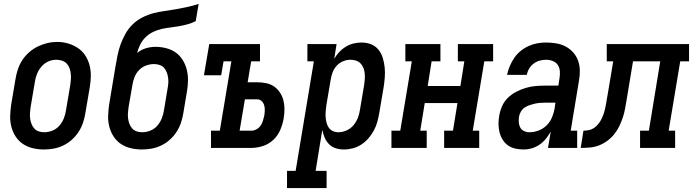

<svg xmlns="http://www.w3.org/2000/svg" viewBox="-20 -755 3540 980"><path d="M204 8Q175 8 147.5 1.5Q120 -5 97.5 -20Q75 -35 60 -58Q45 -81 38 -108Q31 -135 32 -164Q33 -193 37 -221L59 -351Q63 -376 71 -400.5Q79 -425 93.5 -447.5Q108 -470 128.5 -488Q149 -506 172.5 -517.5Q196 -529 221 -535Q246 -541 272 -541Q301 -541 328 -533Q355 -525 377.5 -510Q400 -495 415 -472Q430 -449 437 -422.5Q444 -396 443.5 -366.5Q443 -337 438 -309L416 -179Q412 -154 404 -129.5Q396 -105 381.5 -82.5Q367 -60 347 -42Q327 -24 303 -12.5Q279 -1 254 3.5Q229 8 204 8ZM206 -80Q227 -80 248 -88.5Q269 -97 283.5 -114Q298 -131 306 -151.5Q314 -172 317 -193L339 -323Q341 -338 342 -352.5Q343 -367 341 -381.5Q339 -396 334 -409Q329 -422 319.5 -431.5Q310 -441 296 -445.5Q282 -450 267 -450Q246 -450 226 -441Q206 -432 191.5 -415Q177 -398 169 -378Q161 -358 158 -337L136 -207Q134 -192 133 -177.5Q132 -163 134 -149Q136 -135 141 -122Q146 -109 155 -99Q164 -89 177.5 -84.5Q191 -80 206 -80Z M704 8Q675 8 647.5 1.5Q620 -5 597.5 -20Q575 -35 560 -58Q545 -81 538 -108Q531 -135 532 -164Q533 -193 537 -221L555 -329Q559 -350 562 -371Q565 -392 569 -413Q574 -442 579.5 -470.5Q585 -499 595 -527Q605 -555 620 -582Q635 -609 657 -630.5Q679 -652 706.5 -666Q734 -680 763 -687.5Q792 -695 821 -699Q850 -703 879 -708Q908 -713 937 -719.5Q966 -726 994 -735L979 -647Q959 -637 937 -631Q915 -625 892.5 -621Q870 -617 848 -614.5Q826 -612 804 -607Q782 -602 760.5 -591.5Q739 -581 722.5 -564.5Q706 -548 695.5 -527Q685 -506 680 -484Q699 -501 724 -508.5Q749 -516 773 -516Q801 -516 828.5 -509Q856 -502 877.5 -486.5Q899 -471 913 -448Q927 -425 933.5 -398.5Q940 -372 939.5 -343.5Q939 -315 934 -287L916 -179Q912 -154 904 -129.5Q896 -105 881.5 -82.5Q867 -60 847 -42Q827 -24 803 -12.5Q779 -1 754 3.5Q729 8 704 8ZM706 -80Q727 -80 748 -88.5Q769 -97 783.5 -114Q798 -131 806 -151.5Q814 -172 817 -193L835 -301Q838 -316 839 -330.5Q840 -345 838 -359Q836 -373 831 -386Q826 -399 817 -409Q808 -419 794.5 -423.5Q781 -428 766 -428Q746 -428 725.5 -420.5Q705 -413 690 -397.5Q675 -382 667 -362Q659 -342 656 -322L636 -207Q634 -192 633 -177.5Q632 -163 634 -149Q636 -135 641 -122Q646 -109 655 -99Q664 -89 677.5 -84.5Q691 -80 706 -80Z M1057 0V-88H1102L1161 -442H1121L1109 -371H1021L1048 -530H1307V-442H1262L1244 -335H1293Q1316 -335 1338.5 -330.5Q1361 -326 1379 -313.5Q1397 -301 1409 -282.5Q1421 -264 1426.5 -243Q1432 -222 1432 -198Q1432 -174 1428 -151Q1423 -122 1411 -93Q1399 -64 1376 -42Q1353 -20 1323 -10Q1293 0 1263 0ZM1263 -88Q1276 -88 1289 -95Q1302 -102 1310 -113.5Q1318 -125 1322 -138.5Q1326 -152 1329 -165Q1331 -178 1331.5 -191.5Q1332 -205 1328.5 -217.5Q1325 -230 1315.5 -239Q1306 -248 1293 -248H1230L1203 -88Z M1445 205V117H1489L1582 -442H1549V-530H1698L1686 -455Q1697 -474 1712 -490Q1727 -506 1745.5 -517Q1764 -528 1784.5 -533Q1805 -538 1825 -538Q1851 -538 1874 -529Q1897 -520 1912 -501Q1927 -482 1934 -458.5Q1941 -435 1943.5 -410.5Q1946 -386 1944 -360Q1942 -334 1938 -309L1916 -179Q1912 -156 1906 -133.5Q1900 -111 1888.5 -89.5Q1877 -68 1861 -49.5Q1845 -31 1824.5 -17.5Q1804 -4 1781 2Q1758 8 1735 8Q1713 8 1693 1.5Q1673 -5 1659 -19.5Q1645 -34 1637 -53Q1629 -72 1625 -92L1591 117H1647V205ZM1707 -80Q1728 -80 1748.5 -89Q1769 -98 1783.5 -115Q1798 -132 1806 -152Q1814 -172 1817 -193L1839 -323Q1841 -337 1842 -352Q1843 -367 1841.5 -381Q1840 -395 1835 -408Q1830 -421 1820.5 -431Q1811 -441 1797.5 -445.5Q1784 -450 1769 -450Q1750 -450 1731.5 -442.5Q1713 -435 1699 -420Q1685 -405 1678 -386.5Q1671 -368 1668 -349L1646 -219Q1644 -204 1642.5 -188.5Q1641 -173 1642 -158.5Q1643 -144 1646.5 -129.5Q1650 -115 1658 -103.5Q1666 -92 1679 -86Q1692 -80 1707 -80Z M1978 0V-88H2023L2082 -442H2049V-530H2228V-442H2183L2163 -316H2330L2350 -442H2317V-530H2497V-442H2452L2393 -88H2426V0H2247V-88H2292L2315 -229H2148L2125 -88H2158V0Z M2653 8Q2653 8 2653 8Q2653 8 2653 8Q2631 8 2610.5 3.5Q2590 -1 2573.5 -12.5Q2557 -24 2546 -41.5Q2535 -59 2530 -78.5Q2525 -98 2524.5 -120Q2524 -142 2528 -163Q2532 -188 2542.5 -212.5Q2553 -237 2572 -255.5Q2591 -274 2615 -286.5Q2639 -299 2664.5 -306.5Q2690 -314 2715 -316Q2740 -318 2765 -318H2830L2836 -357Q2839 -374 2837.5 -392Q2836 -410 2827 -423.5Q2818 -437 2801.5 -443.5Q2785 -450 2768 -450Q2751 -450 2734.5 -445.5Q2718 -441 2704 -430.5Q2690 -420 2681 -405Q2672 -390 2669 -373H2568Q2573 -396 2582 -417.5Q2591 -439 2604.5 -459Q2618 -479 2637 -494.5Q2656 -510 2678 -520Q2700 -530 2722.5 -534Q2745 -538 2768 -538Q2794 -538 2820 -533.5Q2846 -529 2867.5 -517.5Q2889 -506 2905.5 -487.5Q2922 -469 2930.5 -445.5Q2939 -422 2939.5 -395.5Q2940 -369 2935 -342L2893 -88H2926V0H2777L2791 -83Q2780 -64 2766 -46.5Q2752 -29 2733.5 -16.5Q2715 -4 2694.5 2Q2674 8 2653 8ZM2683 -80Q2706 -80 2729.5 -89Q2753 -98 2770.5 -115.5Q2788 -133 2797.5 -156Q2807 -179 2811 -202L2815 -231H2765Q2751 -231 2737.5 -230Q2724 -229 2710.5 -226Q2697 -223 2683.5 -218.5Q2670 -214 2658 -206Q2646 -198 2638.5 -185Q2631 -172 2629 -159Q2627 -145 2628 -130.5Q2629 -116 2635.5 -104Q2642 -92 2655 -86Q2668 -80 2683 -80Z M2944 0 2958 -88Q2972 -88 2986.5 -91Q3001 -94 3013 -102.5Q3025 -111 3034.5 -123Q3044 -135 3050.5 -148.5Q3057 -162 3061.5 -175.5Q3066 -189 3069 -203Q3072 -217 3074.5 -231Q3077 -245 3079 -259Q3079 -260 3079.5 -261Q3080 -262 3080 -263L3110 -442H3077V-530H3497V-442H3452L3393 -88H3426V0H3247V-88H3292L3350 -442H3211L3179 -249Q3175 -226 3171 -203Q3167 -180 3159.5 -157Q3152 -134 3141.5 -112Q3131 -90 3115.5 -70.5Q3100 -51 3079.5 -36Q3059 -21 3036.5 -12.5Q3014 -4 2990.5 -2Q2967 0 2944 0Z"/></svg>

Font: Iosevka Curly Slab SmBdObl
Style: Regular
Weight: 600
Italic angle: -9°
Monospace: yes
Designer: Belleve Invis
Foundry: Belleve Invis
Version: Version 11.0.0; ttfautohint (v1.8.3)